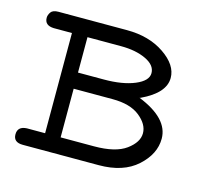

<svg xmlns="http://www.w3.org/2000/svg" viewBox="-71 -516 668 601"><g transform="rotate(15 262.5 -215.5)"><path d="M47.9 -53.2H106.9V-377.9H47.9Q18.1 -378.9 18.1 -403.8Q18.1 -412.6 24.4 -421.9Q30.8 -431.2 48.8 -431.2H271Q342.8 -431.2 392.3 -397.5Q441.9 -363.8 441.9 -321.8Q441.9 -272.9 367.2 -237.8Q365.2 -236.8 363.8 -236.8Q463.9 -196.8 463.9 -130.9Q463.9 -81.1 418.9 -40.5Q374 0 294.9 0H48.8Q18.1 0 18.1 -25.9Q18.1 -51.8 47.9 -53.2ZM157.2 -53.2H265.1Q335 -53.2 368.9 -78.1Q402.8 -103 402.8 -132.1Q402.8 -161.1 371.8 -186Q340.8 -210.9 283.2 -210.9H157.2ZM157.2 -263.2H241.2Q301.3 -263.2 340.6 -279.5Q379.9 -295.9 379.9 -320.8Q379.9 -346.7 346.9 -362.3Q314 -377.9 266.1 -377.9H157.2Z"/></g></svg>

Font: CMU Typewriter Text
Style: Light
Weight: 200
Version: Version 0.7.0